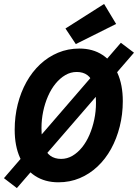

<svg xmlns="http://www.w3.org/2000/svg" viewBox="-44 -909 697 970"><path d="M251.1 12Q183.4 12 133.7 -20.1Q84.1 -52.3 57.1 -111.9Q30.2 -171.4 30.2 -253.5Q30.2 -320.8 45.6 -382.2Q61.1 -443.5 89.7 -494.9Q118.4 -546.2 158.7 -584Q199 -621.7 249.1 -642.7Q299.2 -663.7 357.2 -663.7Q424.9 -663.7 473.8 -631.5Q522.8 -599.4 549.6 -539.9Q576.4 -480.5 576.4 -398.2Q576.4 -331.1 560.9 -269.8Q545.5 -208.4 517.2 -156.9Q488.9 -105.5 448.7 -67.7Q408.6 -29.9 358.8 -9Q309.1 12 251.1 12ZM264.6 -106.2Q295.3 -106.2 322.2 -122Q349 -137.8 370.9 -165Q392.8 -192.3 408.3 -228.5Q423.8 -264.8 432.4 -305.8Q440.9 -346.8 440.9 -389.2Q440.9 -445 429.8 -479.5Q418.6 -513.9 397.2 -529.7Q375.8 -545.4 343.7 -545.4Q312.9 -545.4 286 -529.6Q259 -513.8 236.7 -486.6Q214.5 -459.4 198.6 -423.2Q182.7 -386.9 174.2 -346Q165.6 -305.1 165.6 -262.8Q165.6 -206.9 176.9 -172.4Q188.2 -137.8 210.5 -122Q232.8 -106.2 264.6 -106.2ZM41.2 41.2 -24.1 -8.9 566.6 -692.9 632.9 -642.8ZM339 -686.3 286.7 -765 481.9 -889 542.7 -788Z"/></svg>

Font: SourceCodeVF
Style: Italic
Weight: 200
Italic angle: -11°
Monospace: yes
Designer: Paul D. Hunt, Teo Tuominen
Foundry: Adobe
Version: Version 1.026;hotconv 1.1.0;makeotfexe 2.6.0